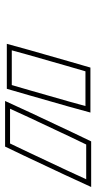

<svg xmlns="http://www.w3.org/2000/svg" viewBox="173 -1006 387 774"><g transform="rotate(90 367.0 -619.5)"><path d="M532.8 -710 563.1 -773H703.1L667.7 -696L589.1 -529L558.9 -466H418.9L454.2 -543ZM245.9 -694 268 -770H408L390.4 -706L345.5 -549L323.4 -473H183.4L201 -537ZM514.8 -718.6 436.1 -551.4 387.6 -446H571.4L607.1 -520.4L685.8 -687.6L734.3 -793H550.5ZM226.7 -699.5 181.8 -542.4 157.2 -453H338.5L364.7 -543.5L409.6 -700.6L434.2 -790H252.9Z"/></g></svg>

Font: Nordica Plus
Style: NordicaClassicRgOblOl
Weight: 500
Version: Version 1.01